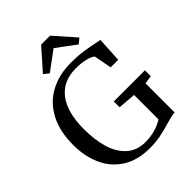

<svg xmlns="http://www.w3.org/2000/svg" viewBox="-271 -1110 1258 1258"><g transform="rotate(-45 357.5 -481.0)"><path d="M25 -361Q25 -483.5 70.5 -571.5Q116 -659.5 200 -705.5Q284 -751.5 396.5 -751.5Q456 -751.5 507.8 -744Q559.5 -736.5 616.5 -724.5Q630 -721.5 638 -720L628.5 -545.5H558.5L535 -669Q522 -681.5 484.2 -692Q446.5 -702.5 391.5 -702.5Q274 -702.5 211 -620.8Q148 -539 148 -382Q148 -286 170.2 -208.8Q192.5 -131.5 243.5 -84.5Q294.5 -37.5 375.5 -37.5Q421.5 -37.5 464.8 -50Q508 -62.5 539 -83V-309L415 -319V-373H703.5V-319L646 -309.5V-40Q629.5 -39.5 611.5 -35.2Q593.5 -31 561.5 -22Q509 -6.5 464.8 2.2Q420.5 11 365 11Q254 11 177.5 -37.2Q101 -85.5 63 -169.5Q25 -253.5 25 -361ZM213.5 -828 341.5 -973H424.5L552 -828.5L517 -799.5L383 -899L248.5 -799.5Z"/></g></svg>

Font: Merriweather 12pt
Style: Regular
Weight: 400
Designer: Eben Sorkin
Foundry: Eben Sorkin
Version: Version 2.100